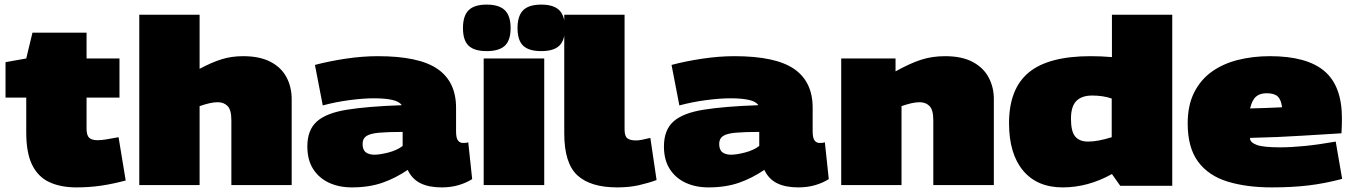

<svg xmlns="http://www.w3.org/2000/svg" viewBox="-20 -804 5882 834"><path d="M312 10Q244 10 195 -12.5Q146 -35 120 -87Q94 -139 94 -229V-380H4V-534L94 -550L121 -662H356V-550H499V-380H356V-245Q356 -216 367.5 -205.5Q379 -195 404 -195Q421 -195 441.5 -198.5Q462 -202 495 -208L526 -20Q470 -5 419 2.5Q368 10 312 10Z M585 0V-740H847V-505Q899 -533 942.5 -546.5Q986 -560 1036 -560Q1108 -560 1155 -535.5Q1202 -511 1224.5 -468.5Q1247 -426 1247 -373V0H985V-282Q985 -327 968.5 -343.5Q952 -360 926 -360Q909 -360 889.5 -355.5Q870 -351 847 -343V0Z M1315 -168Q1315 -239 1356 -276Q1397 -313 1487.5 -327.5Q1578 -342 1725 -347Q1715 -363 1684 -370Q1653 -377 1604 -377Q1558 -377 1497.5 -369Q1437 -361 1382 -346L1348 -522Q1408 -538 1481 -549Q1554 -560 1621 -560Q1800 -560 1880.5 -504.5Q1961 -449 1961 -336V-234Q1961 -204 1969.5 -193.5Q1978 -183 1991 -183Q1996 -183 2002.5 -183.5Q2009 -184 2014 -186L2031 -26Q2006 -10 1972.5 0Q1939 10 1898 10Q1843 10 1806.5 -8Q1770 -26 1751 -66Q1698 -30 1640.5 -10Q1583 10 1508 10Q1453 10 1409.5 -10Q1366 -30 1340.5 -69.5Q1315 -109 1315 -168ZM1555 -179Q1555 -153 1569 -142.5Q1583 -132 1606 -132Q1630 -132 1667 -141.5Q1704 -151 1729 -170V-231Q1664 -231 1626 -227.5Q1588 -224 1571.5 -213Q1555 -202 1555 -179Z M2081 0V-550H2344V0ZM2331 -582Q2277 -582 2252.5 -605.5Q2228 -629 2228 -682Q2228 -735 2252.5 -759.5Q2277 -784 2331 -784Q2385 -784 2409.5 -759.5Q2434 -735 2434 -682Q2434 -629 2409.5 -605.5Q2385 -582 2331 -582ZM2094 -582Q2040 -582 2015.5 -605.5Q1991 -629 1991 -682Q1991 -735 2015.5 -759.5Q2040 -784 2094 -784Q2148 -784 2173 -759.5Q2198 -735 2198 -682Q2198 -629 2173 -605.5Q2148 -582 2094 -582Z M2693 -740V-242Q2693 -212 2705.5 -203Q2718 -194 2742 -194Q2754 -194 2769.5 -197Q2785 -200 2805 -205L2832 -22Q2797 -9 2755 0.5Q2713 10 2661 10Q2545 10 2488 -42.5Q2431 -95 2431 -224V-740Z M2864 -168Q2864 -239 2905 -276Q2946 -313 3036.5 -327.5Q3127 -342 3274 -347Q3264 -363 3233 -370Q3202 -377 3153 -377Q3107 -377 3046.5 -369Q2986 -361 2931 -346L2897 -522Q2957 -538 3030 -549Q3103 -560 3170 -560Q3349 -560 3429.5 -504.5Q3510 -449 3510 -336V-234Q3510 -204 3518.5 -193.5Q3527 -183 3540 -183Q3545 -183 3551.5 -183.5Q3558 -184 3563 -186L3580 -26Q3555 -10 3521.5 0Q3488 10 3447 10Q3392 10 3355.5 -8Q3319 -26 3300 -66Q3247 -30 3189.5 -10Q3132 10 3057 10Q3002 10 2958.5 -10Q2915 -30 2889.5 -69.5Q2864 -109 2864 -168ZM3104 -179Q3104 -153 3118 -142.5Q3132 -132 3155 -132Q3179 -132 3216 -141.5Q3253 -151 3278 -170V-231Q3213 -231 3175 -227.5Q3137 -224 3120.5 -213Q3104 -202 3104 -179Z M3634 0V-550H3870V-494Q3933 -529 3981 -544.5Q4029 -560 4085 -560Q4158 -560 4205 -535Q4252 -510 4274.5 -467.5Q4297 -425 4297 -374V0H4034V-282Q4034 -327 4017.5 -343.5Q4001 -360 3975 -360Q3958 -360 3938.5 -355.5Q3919 -351 3896 -343V0Z M4846 3 4810 -48Q4706 10 4596 10Q4485 10 4424 -63Q4363 -136 4363 -269Q4363 -418 4448.5 -489Q4534 -560 4718 -560Q4763 -560 4810 -556V-740H5072V3ZM4809 -208V-376Q4789 -383 4767.5 -386Q4746 -389 4724 -389Q4679 -389 4655.5 -365.5Q4632 -342 4632 -288Q4632 -233 4650.5 -211Q4669 -189 4706 -189Q4749 -189 4809 -208Z M5504 10Q5394 10 5311.5 -15.5Q5229 -41 5184 -102Q5139 -163 5139 -268Q5139 -347 5167.5 -403Q5196 -459 5245 -493.5Q5294 -528 5358.5 -544Q5423 -560 5496 -560Q5656 -560 5732.5 -495.5Q5809 -431 5809 -290Q5809 -278 5808.5 -258.5Q5808 -239 5807 -225Q5735 -221 5635.5 -214.5Q5536 -208 5410 -205Q5410 -205 5410 -201Q5411 -185 5439 -174.5Q5467 -164 5541 -164Q5588 -164 5648.5 -170Q5709 -176 5782 -189L5810 -27Q5735 -7 5663.5 1.5Q5592 10 5504 10ZM5410 -333Q5442 -334 5479 -335Q5516 -336 5549 -338Q5545 -371 5530 -385Q5515 -399 5482 -399Q5453 -399 5436 -384.5Q5419 -370 5410 -333Z"/></svg>

Font: Georama Extended Black
Style: Regular
Weight: 900
Width: 7
Designer: Jean-Baptiste Levee
Foundry: Production Type
Version: Version 1.000